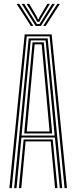

<svg xmlns="http://www.w3.org/2000/svg" viewBox="-20 -979 397 999"><path d="M28.8 0 108.5 -800H248.8L328.5 0H316L238 -789.8H119.2L41.2 0ZM53.5 0 129.2 -779.2H228L303.8 0H291.2L265.8 -263.5H91.5L66 0ZM92 -273.8H264.2L243 -500.8L217.2 -768.8H140L113.8 -500.8ZM106 -284.5 125.8 -500.8 149.5 -758.8H207.8L231.8 -500.8L251.5 -284.5ZM119.2 -295H238L219.5 -500.8L197 -748.2H160.2L137.8 -500.8ZM78.2 0 103 -253.5H254.2L279 0H266.5L244 -243.2H113.2L90.8 0ZM66.5 -958.8H80L153.5 -844.2H140.5ZM92.8 -958.8H106.2L159.5 -873.8L172.8 -853.8H185.5L198.5 -873.8L251.8 -958.8H265.2L192.8 -844.2H165.5ZM118.8 -958.8H132.5L173.2 -889.2L176.5 -878.8H182L185 -889.2L226 -958.8H239.5L193.2 -882.5L184.8 -865.5H173.5L165 -882.5ZM278.2 -958.8H291.5L217.8 -844.2H204.5Z"/></svg>

Font: Big Shoulders Inline Text Light
Style: Regular
Weight: 300
Designer: Patric King
Foundry: XO Type Co
Version: Version 1.000